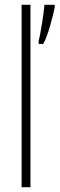

<svg xmlns="http://www.w3.org/2000/svg" viewBox="-20 -780 248 800"><path d="M107 0V-760H70V0ZM208 -750V-760H165C164 -732 147 -627 141 -610V-597H160C179 -628 201 -713 208 -750Z"/></svg>

Font: Noto Sans Sinhala ExtraCondensed ExtraLight
Style: Regular
Weight: 200
Width: 2
Designer: Jelle Bosma - Monotype Design Team
Foundry: Monotype Imaging Inc.
Version: Version 2.006